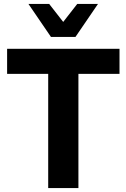

<svg xmlns="http://www.w3.org/2000/svg" viewBox="-20 -952 640 972"><path d="M224 0V-578H16V-705H585V-578H377V0ZM238 -765 124 -932H229L300 -841L371 -932H476L362 -765Z"/></svg>

Font: Nunito Sans 10pt SemiCondensed ExtraBold
Style: Regular
Weight: 800
Width: 4
Designer: Vernon Adams
Foundry: Vernon Adams
Version: Version 3.101;gftools[0.9.27]